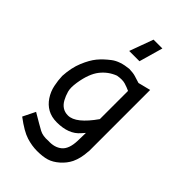

<svg xmlns="http://www.w3.org/2000/svg" viewBox="-273 -804 1096 1096"><g transform="rotate(45 275.0 -256.0)"><path d="M144.5 -232.9Q137.2 -187.5 144.8 -160.6Q152.3 -133.8 164.8 -111.1Q177.2 -88.4 196 -76.2Q214.8 -64 240.2 -64Q272.5 -64 308.3 -92.8Q344.2 -121.6 383.8 -178.2V-405.8Q364.3 -415 340.3 -422.4Q316.4 -429.7 277.8 -422.9Q226.1 -403.3 191.9 -359.6Q157.7 -315.9 144.5 -232.9ZM469.2 -3.4Q469.2 -2.4 468.3 -1.5Q465.3 55.7 445.3 97.7Q428.7 131.3 398.2 158.2Q367.7 185.1 336.4 194.6Q305.2 204.1 258.3 204.1Q217.3 204.1 173.1 190.4Q128.9 176.8 60.1 125L97.2 49.8Q167 91.3 194.3 106Q221.7 120.6 263.2 117.2Q315.4 120.1 347.4 93.5Q379.4 66.9 381.8 0L383.3 -66.4Q374.5 -57.1 365.2 -45.9Q318.8 8.8 223.1 8.8Q180.2 8.8 148.4 -8.8Q116.7 -26.4 95.5 -58.6Q74.2 -90.8 66.4 -128.2Q58.6 -165.5 57.6 -201.2Q61.5 -270 83 -321.8Q104.5 -373.5 129.6 -404.1Q154.8 -434.6 193.1 -463.9Q231.4 -493.2 299.8 -500Q332.5 -499 349.6 -493.7Q366.7 -488.3 394 -480L469.2 -499ZM227.1 -571.8 279.8 -715.8H351.1L310.1 -571.8ZM0 -490.2Z"/></g></svg>

Font: Code New Roman
Style: Regular
Weight: 400
Monospace: yes
Designer: Sam Radian
Foundry: Code New Roman
Version: Version 2.00 November 29, 2014